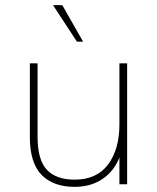

<svg xmlns="http://www.w3.org/2000/svg" viewBox="-20 -716 610 746"><path d="M270 10Q187 10 141.5 -36.5Q96 -83 96 -184V-470H126V-184Q126 -95 162 -56.5Q198 -18 270 -18Q356 -18 400 -77Q444 -136 444 -233V-470H474V0H444V-104Q423 -51 378 -20.5Q333 10 270 10ZM279 -554 186 -696H222L303 -554Z"/></svg>

Font: Gantari Thin
Style: Regular
Weight: 250
Designer: Anugrah Pasau
Foundry: Lafontype
Version: Version 1.000